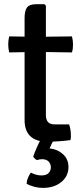

<svg xmlns="http://www.w3.org/2000/svg" viewBox="-20 -667 390 910"><path d="M96.5 -581Q96.5 -616 108 -631.5Q119.5 -647 152 -647H191L197.5 -640V-120.5Q197.5 -101 207 -89.2Q216.5 -77.5 238.5 -77.5H307.5Q311.5 -66.5 313.8 -52.8Q316 -39 316 -25.5Q316 -20 315.8 -14Q315.5 -8 314 -3Q289 0.5 260.5 2.5Q232 4.5 202.5 4.5Q151.5 4.5 124 -21.2Q96.5 -47 96.5 -98.5ZM321 -494.5Q326 -476 326 -457Q326 -446.5 325 -437.2Q324 -428 321 -418.5L157.5 -421L23.5 -418.5Q19 -437 19 -457Q19 -475 23.5 -494.5L159 -492.5ZM137.5 74.5Q143.5 57.5 154 33.2Q164.5 9 173 -6H236.5Q231.5 1 225 14.5Q218.5 28 215 36.5Q252 40 278.2 63.5Q304.5 87 304.5 124.5Q304.5 168 270.5 195.8Q236.5 223.5 184.5 223.5Q161.5 223.5 140 217.5Q118.5 211.5 106 203.5Q107 188.5 112.8 175Q118.5 161.5 126.5 151Q136 156.5 149.5 160.5Q163 164.5 176.5 164.5Q200 164.5 210.5 153Q221 141.5 221 126Q221 110 210.5 98.8Q200 87.5 178.5 87.5Q172.5 87.5 166.2 88.8Q160 90 155.5 92Q149.5 89 144.5 84.2Q139.5 79.5 137.5 74.5Z"/></svg>

Font: Signika Light
Style: Regular
Weight: 400
Version: Version 2.003;gftools[0.9.32]